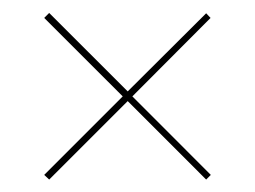

<svg xmlns="http://www.w3.org/2000/svg" viewBox="-20 -511 400 301"><path d="M303.2 -490.2 310.1 -482.9 187.5 -359.9 310.5 -236.8 303.2 -229.5 180.2 -352.5 57.1 -229.5 49.3 -236.8 172.4 -359.9 49.3 -482.9 57.1 -490.7 180.2 -367.7Z"/></svg>

Font: ZnikomitNo25
Style: Regular
Weight: 100
Designer: gluk
Foundry: gluk
Version: Version 0.56